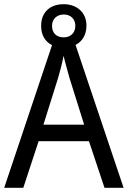

<svg xmlns="http://www.w3.org/2000/svg" viewBox="-20 -895 610 915"><path d="M478 0H569L340 -681C372 -697 392 -729 392 -773C392 -836 346 -875 283 -875C218 -875 176 -836 176 -772C176 -728 195 -696 228 -680L0 0H91L164 -222H404ZM284 -717C248 -717 228 -738 228 -772C228 -805 252 -826 284 -826C316 -826 339 -805 339 -772C339 -738 316 -717 284 -717ZM311 -524 381 -301H187L257 -524C265 -551 276 -592 283 -629C289 -602 305 -547 311 -524Z"/></svg>

Font: Noto Sans Devanagari UI SemiCondensed
Style: Regular
Weight: 400
Width: 4
Designer: Jelle Bosma - Monotype Design Team
Foundry: Monotype Imaging Inc.
Version: Version 2.004